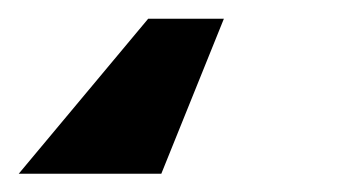

<svg xmlns="http://www.w3.org/2000/svg" viewBox="-47 30 370 209"><path d="M196.7 50.4 128.6 219.1H-26.6L114.3 50.4Z"/></svg>

Font: Inter P Extra Bold
Style: Italic
Weight: 800
Italic angle: 9.39999°
Designer: Rasmus Andersson
Foundry: rsms
Version: Version 3.018;git-588b23468